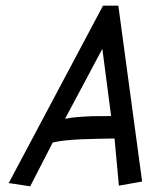

<svg xmlns="http://www.w3.org/2000/svg" viewBox="-20 -654 558 686"><path d="M348.1 -633.8 11.2 0 87.9 11.7 168.5 -145C225.1 -158.2 319.8 -157.7 389.2 -159.2L404.8 9.3L487.8 -5.4L402.8 -633.8ZM377 -239.3 308.6 -238.8C267.6 -236.8 243.2 -235.8 212.4 -229.5L345.7 -479.5Z"/></svg>

Font: Fantasque Sans Mono
Style: RegItalic
Weight: 400
Italic angle: -11°
Monospace: yes
Designer: Jany Belluz
Version: Version 1.6.3